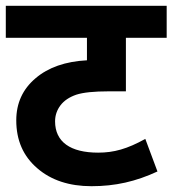

<svg xmlns="http://www.w3.org/2000/svg" viewBox="-20 -642 595 662"><path d="M414.1 -511.7H554.7V-622.1H0V-511.7H279.8V-434.1C205.6 -430.2 146.5 -409.7 102.5 -372.1C58.1 -334.5 36.1 -286.1 36.1 -227.1C36.1 -158.2 60.1 -103.5 108.4 -62C156.2 -20.5 218.8 0 295.4 0C377.4 0 448.2 -16.1 522.9 -50.8L481 -163.1C418.5 -128.4 372.6 -115.7 318.4 -115.7C222.7 -115.7 169.9 -152.8 169.9 -223.6C169.9 -244.1 176.3 -262.7 188.5 -278.8C200.7 -294.9 218.8 -307.1 242.7 -315.4C266.6 -323.2 303.7 -327.1 355 -327.1H414.1Z"/></svg>

Font: Noto Reveo Sans
Style: Bold
Weight: 700
Designer: Monotype Design team
Foundry: Monotype Imaging Inc.
Version: Version 1.04